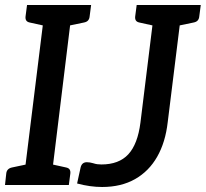

<svg xmlns="http://www.w3.org/2000/svg" viewBox="-20 -739 822 767"><path d="M72 0 161 -719H270L182 0ZM0 0 5 -46Q6 -56 12 -62Q18 -68 28 -70L99 -85L101 0ZM154 0 176 -85 244 -70Q254 -68 258 -62Q262 -56 261 -46L255 0ZM189 -719 167 -634 99 -649Q89 -651 85 -657Q81 -663 82 -673L88 -719ZM344 -719 338 -673Q337 -663 331.5 -657Q326 -651 315 -649L243 -634V-719ZM388 8Q340 8 288 -6L302 -70Q307 -91 327 -91Q333 -91 339 -90Q345 -89 352 -87Q361 -84 369 -83Q377 -82 385 -82Q455 -82 492.5 -122.5Q530 -163 541 -249L599 -719H708L650 -251Q641 -171 608 -113Q575 -55 519.5 -23.5Q464 8 388 8ZM627 -719 605 -634 537 -649Q527 -651 523 -657Q519 -663 520 -673L526 -719ZM782 -719 776 -673Q775 -663 769.5 -657Q764 -651 753 -649L681 -634V-719Z"/></svg>

Font: Aleo Medium
Style: Italic
Weight: 500
Italic angle: -7°
Designer: Alessio Laiso
Foundry: Alessio Laiso
Version: Version 2.001;gftools[0.9.29]